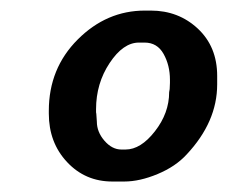

<svg xmlns="http://www.w3.org/2000/svg" viewBox="-20 -685 433 363"><path d="M162.1 -469.7 163.1 -455.1Q163.1 -435.5 177.5 -418.9Q191.9 -402.3 209.5 -402.3H217.3Q246.1 -402.3 272.9 -436.8Q299.8 -471.2 299.8 -510.7L300.8 -516.6L301.3 -528.3V-534.2Q301.3 -561.5 289.3 -583Q277.3 -604.5 253.4 -604.5H242.7Q212.9 -604.5 187.3 -565.9Q161.6 -527.3 161.6 -478.5V-472.7ZM214.8 -341.8H192.4Q141.1 -341.8 106.7 -378.7Q72.3 -415.5 72.3 -470.2V-475.6Q72.3 -555.7 127 -610.4Q181.6 -665 253.9 -665H265.1Q317.4 -665 354 -630.9Q390.6 -596.7 390.6 -541.5V-525.4Q390.6 -454.6 333 -393.1Q312 -370.1 278.1 -356Q244.1 -341.8 214.8 -341.8Z"/></svg>

Font: Averia Libre
Style: Bold Italic
Weight: 700
Italic angle: -6.90001°
Version: Version 1.002